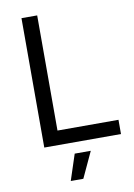

<svg xmlns="http://www.w3.org/2000/svg" viewBox="-97 -761 715 1023"><g transform="rotate(-10 260.0 -250.0)"><path d="M93 0V-700H178V-77H508V0ZM201 200 247 60H334L269 200Z"/></g></svg>

Font: Figtree
Style: Regular
Weight: 400
Designer: Erik Kennedy
Foundry: Erik Kennedy
Version: Version 2.002